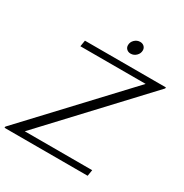

<svg xmlns="http://www.w3.org/2000/svg" viewBox="-218 -1012 1112 1162"><g transform="rotate(30 338.0 -430.5)"><path d="M-23 -9 583 -657H127L134 -700H700L699 -692L93 -43H564L557 0H-24ZM373 -807Q373 -829 389.5 -845Q406 -861 428 -861Q445 -861 456 -850.5Q467 -840 467 -824Q467 -802 450.5 -786Q434 -770 412 -770Q395 -770 384 -780.5Q373 -791 373 -807Z"/></g></svg>

Font: Fahkwang Light
Style: Italic
Weight: 300
Italic angle: -10°
Version: Version 1.000; ttfautohint (v1.6)